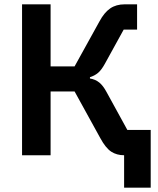

<svg xmlns="http://www.w3.org/2000/svg" viewBox="-20 -718 730 888"><path d="M554 150V-45L588 0H554Q520 0 494.5 -16.5Q469 -33 444 -79L325 -295H214V0H82V-698H214V-411H325L440 -619Q462 -660 489.5 -679Q517 -698 557 -698H614V-581H552L465 -423Q449 -394 433.5 -381Q418 -368 396 -361V-355Q421 -351 439 -336.5Q457 -322 473 -292L569 -117H677V150Z"/></svg>

Font: IBM Plex Sans SemiBold
Style: Regular
Weight: 600
Designer: Mike Abbink, Paul van der Laan, Pieter van Rosmalen
Foundry: Bold Monday
Version: Version 3.201